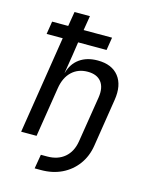

<svg xmlns="http://www.w3.org/2000/svg" viewBox="-132 -817 864 1083"><g transform="rotate(15 300.0 -275.0)"><path d="M177 180 191 97H228Q290 97 329.5 63.5Q369 30 379 -31L422 -300Q431 -359 405.5 -391.5Q380 -424 326 -424Q270 -424 233 -389Q196 -354 186 -290L140 0H50L140 -570H46L58 -645H152L166 -730H256L242 -645H408L396 -570H230L218 -490L201 -385H202Q217 -440 259 -470Q301 -500 364 -500Q447 -500 487 -449Q527 -398 513 -310L469 -31Q459 33 424 80.5Q389 128 335.5 154Q282 180 214 180Z"/></g></svg>

Font: JetBrains Mono NL
Style: Italic
Weight: 400
Italic angle: -9°
Monospace: yes
Designer: Philipp Nurullin, Konstantin Bulenkov
Foundry: JetBrains
Version: Version 2.305; ttfautohint (v1.8.4.7-5d5b)